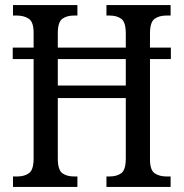

<svg xmlns="http://www.w3.org/2000/svg" viewBox="-20 -734 721 754"><path d="M31 0V-41H48Q76 -41 94 -54Q112 -67 112 -112V-502H30V-547H112V-605Q112 -648 93 -660.5Q74 -673 45 -673H31V-714H284V-673H271Q242 -673 224.5 -660Q207 -647 207 -603V-547H474V-602Q474 -647 456.5 -660Q439 -673 410 -673H398V-714H650V-673H634Q605 -673 587 -660Q569 -647 569 -602V-547H651V-502H569V-108Q569 -66 587.5 -53.5Q606 -41 634 -41H650V0H398V-41H410Q439 -41 456.5 -54Q474 -67 474 -113V-349H207V-112Q207 -67 224.5 -54Q242 -41 271 -41H284V0ZM207 -398H474V-502H207Z"/></svg>

Font: Noto Serif Ethiopic Condensed
Style: Regular
Weight: 400
Width: 3
Designer: Monotype Design Team
Foundry: Monotype Imaging Inc.
Version: Version 2.102; ttfautohint (v1.8.4.7-5d5b)